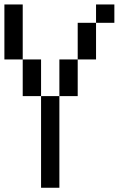

<svg xmlns="http://www.w3.org/2000/svg" viewBox="-20 -937 540 873"><path d="M83.3 -916.7V-666.7H0V-916.7ZM83.3 -500V-666.7H166.7V-500ZM166.7 -83.3V-500H250V-83.3ZM250 -500V-666.7H333.3V-500ZM416.7 -916.7H500V-833.3H416.7ZM333.3 -833.3H416.7V-666.7H333.3Z"/></svg>

Font: Galmuri11 Condensed
Style: Regular
Weight: 400
Width: 3
Designer: Lee Minseo (quiple)
Version: Version 2.399;hotconv 1.1.1;makeotfexe 2.6.0 DEVELOPMENT